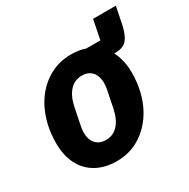

<svg xmlns="http://www.w3.org/2000/svg" viewBox="-148 -766 899 913"><g transform="rotate(-30 302.0 -309.5)"><path d="M240 12Q176 12 129 -14Q82 -40 56.5 -89Q31 -138 31 -207Q31 -232 33.5 -255.5Q36 -279 41 -301Q57 -372 94 -425Q131 -478 184.5 -507.5Q238 -537 302 -537Q347 -537 381 -525H458L479 -631H604L585 -537Q575 -488 555 -463Q535 -438 488 -438H485V-436Q497 -413 504 -383Q511 -353 511 -318Q511 -293 508.5 -269.5Q506 -246 501 -224Q486 -154 448.5 -100.5Q411 -47 358 -17.5Q305 12 240 12ZM245 -101Q285 -101 312 -130.5Q339 -160 350 -216L369 -310Q370 -315 371 -323Q372 -331 372 -341Q372 -366 363.5 -384.5Q355 -403 338.5 -413.5Q322 -424 297 -424Q257 -424 230 -394.5Q203 -365 192 -309L173 -215Q172 -211 171 -202.5Q170 -194 170 -184Q170 -159 178.5 -140.5Q187 -122 204 -111.5Q221 -101 245 -101Z"/></g></svg>

Font: IBM Plex Sans Var
Style: Italic
Weight: 400
Italic angle: -11.31°
Designer: Mike Abbink, Paul van der Laan, Pieter van Rosmalen
Foundry: Bold Monday
Version: Version 1.001